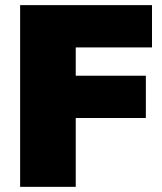

<svg xmlns="http://www.w3.org/2000/svg" viewBox="-20 -725 630 745"><path d="M58.1 0V-705.1H569.8V-541H273.9V-431.2H545.9V-267.1H273.9V0Z"/></svg>

Font: Mulish ExtraBlack
Style: Regular
Weight: 1000
Designer: Vernon Adams
Foundry: Vernon Adams
Version: Version 3.603; ttfautohint (v1.8.3)